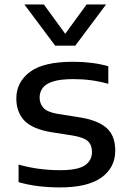

<svg xmlns="http://www.w3.org/2000/svg" viewBox="-20 -828 575 858"><path d="M248 9.5Q197.5 9.5 151 3.8Q104.5 -2 63 -14V-92.5Q109.5 -79.5 155.2 -73.5Q201 -67.5 248.5 -67.5Q327 -67.5 359 -89Q391 -110.5 391 -148.5Q391 -179.5 373.5 -196.5Q356 -213.5 307 -222L211 -237Q125 -251 89 -289Q53 -327 53 -388Q53 -460.5 113.2 -506.2Q173.5 -552 307.5 -552Q393 -552 464 -532V-453.5Q389.5 -474.5 308.5 -474.5Q249.5 -474.5 216.5 -463.8Q183.5 -453 170.2 -434.2Q157 -415.5 157 -392.5Q157 -366 173.2 -346.8Q189.5 -327.5 238 -319L334 -304Q416 -291 455.5 -256.8Q495 -222.5 495 -155Q495 -79 433.5 -34.8Q372 9.5 248 9.5ZM226.5 -624 89 -808H176L271.5 -677L367 -808H454L316.5 -624Z"/></svg>

Font: Encode Sans Expanded Medium
Style: Regular
Weight: 500
Width: 7
Designer: Multiple Designers
Foundry: Impallari Type
Version: Version 3.000; ttfautohint (v1.8.3) -l 8 -r 50 -G 200 -x 14 